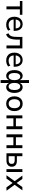

<svg xmlns="http://www.w3.org/2000/svg" viewBox="2536 -3284 933 6044"><g transform="rotate(90 3002.0 -262.5)"><path d="M182 0V-422H11V-501H447V-422H275V0Z M759 9Q681 9 624 -22Q567 -53 537 -111Q507 -169 507 -250Q507 -326 536 -385Q565 -444 617.5 -477Q670 -510 739 -510Q806 -510 854 -479.5Q902 -449 927 -393Q952 -337 952 -259V-226H577V-290H891L875 -272Q875 -353 840.5 -396Q806 -439 741 -439Q696 -439 663 -417Q630 -395 612 -355Q594 -315 594 -260V-252Q594 -191 613.5 -150.5Q633 -110 670.5 -89Q708 -68 760 -68Q801 -68 840 -80.5Q879 -93 914 -123L944 -55Q909 -23 859 -7Q809 9 759 9Z M1061 12 1028 -63Q1062 -78 1084.5 -100.5Q1107 -123 1120 -158.5Q1133 -194 1138 -244.5Q1143 -295 1143 -365V-501H1503V0H1411V-422H1228V-363Q1228 -279 1219 -216Q1210 -153 1191 -108Q1172 -63 1139.5 -33.5Q1107 -4 1061 12Z M1889 9Q1811 9 1754 -22Q1697 -53 1667 -111Q1637 -169 1637 -250Q1637 -326 1666 -385Q1695 -444 1747.5 -477Q1800 -510 1869 -510Q1936 -510 1984 -479.5Q2032 -449 2057 -393Q2082 -337 2082 -259V-226H1707V-290H2021L2005 -272Q2005 -353 1970.5 -396Q1936 -439 1871 -439Q1826 -439 1793 -417Q1760 -395 1742 -355Q1724 -315 1724 -260V-252Q1724 -191 1743.5 -150.5Q1763 -110 1800.5 -89Q1838 -68 1890 -68Q1931 -68 1970 -80.5Q2009 -93 2044 -123L2074 -55Q2039 -23 1989 -7Q1939 9 1889 9Z M2501 184 2502 -100H2506Q2492 -49 2455.5 -20Q2419 9 2367 9Q2313 9 2273 -22.5Q2233 -54 2210 -112.5Q2187 -171 2187 -251Q2187 -330 2210 -388.5Q2233 -447 2273 -478.5Q2313 -510 2367 -510Q2419 -510 2455.5 -481Q2492 -452 2506 -401H2503L2501 -709H2593L2592 -401H2586Q2601 -452 2637.5 -481Q2674 -510 2725 -510Q2779 -510 2820 -478.5Q2861 -447 2883.5 -388.5Q2906 -330 2906 -251Q2906 -172 2883.5 -113Q2861 -54 2820.5 -22.5Q2780 9 2725 9Q2674 9 2638 -20Q2602 -49 2587 -100H2592L2593 184ZM2390 -67Q2424 -67 2449 -87.5Q2474 -108 2488.5 -149Q2503 -190 2503 -251Q2503 -312 2488 -352.5Q2473 -393 2448 -413.5Q2423 -434 2390 -434Q2339 -434 2308.5 -388Q2278 -342 2278 -251Q2278 -159 2308.5 -113Q2339 -67 2390 -67ZM2702 -67Q2753 -67 2784 -113Q2815 -159 2815 -251Q2815 -342 2784 -388Q2753 -434 2702 -434Q2670 -434 2645 -413.5Q2620 -393 2605.5 -352.5Q2591 -312 2591 -251Q2591 -190 2605.5 -149Q2620 -108 2645 -87.5Q2670 -67 2702 -67Z M3245 9Q3174 9 3122 -23Q3070 -55 3041.5 -113.5Q3013 -172 3013 -251Q3013 -329 3041.5 -387.5Q3070 -446 3122 -478Q3174 -510 3245 -510Q3316 -510 3368.5 -478Q3421 -446 3449.5 -387.5Q3478 -329 3478 -251Q3478 -172 3449.5 -113.5Q3421 -55 3368.5 -23Q3316 9 3245 9ZM3245 -69Q3311 -69 3348.5 -117Q3386 -165 3386 -251Q3386 -338 3348.5 -384.5Q3311 -431 3245 -431Q3180 -431 3142 -384.5Q3104 -338 3104 -251Q3104 -165 3142 -117Q3180 -69 3245 -69Z M3614 0V-501H3705V-297H3955V-501H4047V0H3955V-218H3705V0Z M4210 0V-501H4301V-297H4551V-501H4643V0H4551V-218H4301V0Z M4806 0V-501H4897V-328H5040Q5133 -328 5181 -286Q5229 -244 5229 -165Q5229 -115 5206.5 -78Q5184 -41 5142 -20.5Q5100 0 5040 0ZM4897 -69H5028Q5081 -69 5110.5 -92Q5140 -115 5140 -165Q5140 -215 5110.5 -237Q5081 -259 5028 -259H4897ZM5304 0V-501H5395V0Z M5497 0 5701 -283 5702 -233 5507 -501H5612L5750 -307H5731L5869 -501H5973L5780 -234L5781 -280L5984 0H5878L5731 -206H5749L5602 0Z"/></g></svg>

Font: Nunitoga
Style: Medium
Weight: 500
Designer: Vernon Adams
Foundry: Vernon Adams
Version: Version 1.0